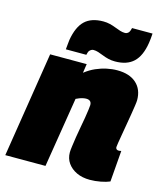

<svg xmlns="http://www.w3.org/2000/svg" viewBox="-125 -872 821 969"><g transform="rotate(15 285.0 -387.5)"><path d="M79 -550H270L263 -503Q290 -524 317.5 -536Q345 -548 373 -554Q401 -560 428 -560Q492 -560 527.5 -528Q563 -496 563 -440Q563 -432 560 -411Q557 -390 552.5 -363Q548 -336 543 -307Q538 -278 533.5 -251.5Q529 -225 526 -207Q523 -189 523 -184Q523 -178 527 -174Q531 -170 538 -170Q541 -170 545 -170.5Q549 -171 552 -172L539 -9Q521 -1 492 4.5Q463 10 436 10Q396 10 366.5 -4Q337 -18 320 -42Q303 -66 303 -98Q303 -109 306 -130.5Q309 -152 313 -179Q317 -206 322.5 -234Q328 -262 332 -287Q336 -312 338.5 -330.5Q341 -349 341 -355Q341 -368 334 -374.5Q327 -381 313 -381Q306 -381 296.5 -379Q287 -377 278 -373.5Q269 -370 261 -366L202 0H-8ZM149 -595Q150 -609 151.5 -621.5Q153 -634 154 -645Q166 -716 200 -748Q234 -780 296 -780Q314 -780 330.5 -776Q347 -772 362 -766Q377 -760 390 -756Q403 -752 415 -752Q420 -752 424 -753.5Q428 -755 431 -757.5Q434 -760 436 -763Q439 -768 440.5 -772.5Q442 -777 444 -785H551Q550 -772 549 -759Q548 -746 546 -735Q535 -665 500.5 -632.5Q466 -600 404 -600Q385 -600 368.5 -604Q352 -608 337.5 -614Q323 -620 310 -624Q297 -628 285 -628Q278 -628 272 -624Q266 -620 262 -614Q260 -610 259 -606.5Q258 -603 256 -595Z"/></g></svg>

Font: Georama ExtraCondensed Thin Black
Style: Italic
Weight: 900
Italic angle: -9°
Version: Version 1.001